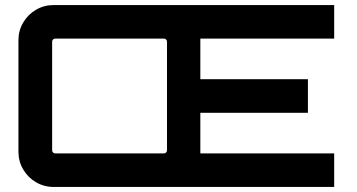

<svg xmlns="http://www.w3.org/2000/svg" viewBox="-20 -740 1414 760"><path d="M192.3 0Q154.1 0 122.3 -18.8Q90.5 -37.5 71.8 -69.3Q53 -101.1 53 -139.3V-580.7Q53 -618.9 71.8 -650.7Q90.5 -682.5 122.3 -701.2Q154.1 -720 192.3 -720H1302.8V-587.3H773V-426.5H1198.8V-293.5H773V-132.7H1302.8V0ZM198.5 -132.7H628.9Q633.8 -132.7 637.4 -136.3Q641 -139.8 641 -144.8V-575.2Q641 -580.2 637.4 -583.7Q633.8 -587.3 628.9 -587.3H198.5Q193.5 -587.3 190 -583.7Q186.4 -580.2 186.4 -575.2V-144.8Q186.4 -139.8 190 -136.3Q193.5 -132.7 198.5 -132.7Z"/></svg>

Font: Orbitron
Style: Regular
Weight: 400
Designer: Matt McInerney
Foundry: The League of Moveable Type
Version: Version 2.001